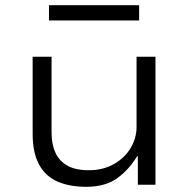

<svg xmlns="http://www.w3.org/2000/svg" viewBox="-20 -713 728 741"><path d="M313 8Q248 8 201.5 -12.5Q155 -33 130.5 -78.5Q106 -124 106 -196V-494H179V-201Q179 -156 194 -123.5Q209 -91 240.5 -73.5Q272 -56 323 -56Q377 -56 419 -79.5Q461 -103 484 -141.5Q507 -180 507 -223V-494H580V0H512V-110H509Q478 -58 432 -25Q386 8 313 8ZM169 -634V-693H517V-634Z"/></svg>

Font: Nunito Sans 7pt SemiExpanded Light
Style: Regular
Weight: 300
Width: 6
Designer: Vernon Adams
Foundry: Vernon Adams
Version: Version 3.101;gftools[0.9.27]